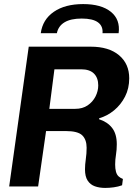

<svg xmlns="http://www.w3.org/2000/svg" viewBox="-20 -915 654 942"><path d="M496 7Q468 7 445.5 -1Q423 -9 410 -29Q397 -49 397 -84Q397 -107 401 -134.5Q405 -162 405 -190Q405 -230 383.5 -251Q362 -272 303 -272H206L167 0H25L121 -686H425Q514 -686 564 -644Q614 -602 614 -531Q614 -481 593.5 -441Q573 -401 539.5 -373.5Q506 -346 467 -335L466 -330Q507 -317 530 -287.5Q553 -258 553 -207Q553 -180 549 -155.5Q545 -131 545 -108Q545 -87 549 -72.5Q553 -58 561.5 -50Q570 -42 583 -37L579 -6Q560 1 538 4Q516 7 496 7ZM222 -381H349Q385 -381 410 -398Q435 -415 448.5 -441.5Q462 -468 462 -496Q462 -533 441 -554Q420 -575 378 -575H247ZM180 -752Q189 -819 244 -857Q299 -895 388 -895Q477 -895 524 -857Q571 -819 562 -752H483Q486 -787 460.5 -805.5Q435 -824 381 -824Q327 -824 296.5 -805.5Q266 -787 259 -752Z"/></svg>

Font: Chivo Mono Medium SemiBold
Style: Italic
Weight: 600
Italic angle: -8.05°
Monospace: yes
Version: Version 1.008